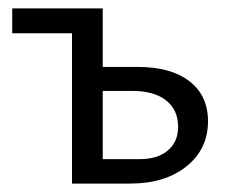

<svg xmlns="http://www.w3.org/2000/svg" viewBox="-20 -436 555 456"><path d="M308 -277Q386 -277 430 -243Q474 -209 474 -148Q474 -82 423 -41Q372 0 289 0H151V-357H9V-416H224V-277ZM311 -58Q354 -58 378.5 -78.5Q403 -99 403 -135Q403 -175 374.5 -197.5Q346 -220 295 -220H224V-58Z"/></svg>

Font: EauTest Medium
Style: Regular
Weight: 500
Designer: Christian Thalmann (Catharsis Fonts)
Version: Version 0.001;PS 000.001;hotconv 1.0.88;makeotf.lib2.5.64775